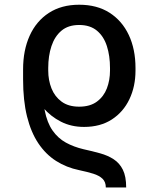

<svg xmlns="http://www.w3.org/2000/svg" viewBox="-20 -573 680 824"><path d="M521.5 231.4H434.1Q434.1 208 420.2 194.3Q406.2 180.7 380.6 172.6Q355 164.6 319.8 157.2Q265.1 146 220.7 117.7Q176.3 89.4 144.5 42Q112.8 -5.4 95.9 -73.5Q79.1 -141.6 79.1 -232.4V-273.4L167 -269.5V-228.5Q161.6 -151.9 171.9 -99.1Q182.1 -46.4 205.6 -12.9Q229 20.5 262.9 39.1Q296.9 57.6 338.4 67.4Q376.5 75.7 409.7 85Q442.9 94.2 468 110.6Q493.2 127 507.3 155.5Q521.5 184.1 521.5 231.4ZM340.8 -28.3Q285.6 -28.3 241.5 -50.8Q197.3 -73.2 165 -111.3Q132.8 -149.4 111.8 -196.3Q105.5 -210.4 97.9 -221.9Q90.3 -233.4 84.7 -243.9Q79.1 -254.4 79.1 -265.6V-275.4Q79.1 -357.4 107.4 -419.9Q135.7 -482.4 189.7 -517.6Q243.7 -552.7 319.8 -552.7Q396.5 -552.7 450.2 -518.3Q503.9 -483.9 532.7 -422.9Q561.5 -361.8 561.5 -281.2V-270Q561.5 -202.1 535.4 -147.2Q509.3 -92.3 460 -60.3Q410.6 -28.3 340.8 -28.3ZM319.8 -115.2Q366.7 -115.2 396 -137Q425.3 -158.7 438.7 -193.8Q452.1 -229 452.1 -270V-281.2Q452.1 -333.5 438.7 -375.2Q425.3 -417 396 -441.4Q366.7 -465.8 319.8 -465.8Q272.9 -465.8 243.9 -441.4Q214.8 -417 200.9 -375.2Q187 -333.5 187 -281.2V-270Q187 -229 200.9 -193.8Q214.8 -158.7 244.1 -137Q273.4 -115.2 319.8 -115.2Z"/></svg>

Font: Inter Cardless
Style: Regular
Weight: 400
Designer: Rasmus Andersson
Foundry: rsms
Version: Version 4.001;git-9221beed3